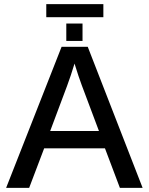

<svg xmlns="http://www.w3.org/2000/svg" viewBox="-20 -916 726 936"><path d="M195.3 -192.9 122.1 0H9.8L280.3 -688H407.7L675.3 0H564.5L491.7 -192.9ZM343.3 -606Q335.9 -581.1 325.4 -549.6Q314.9 -518.1 307.1 -497.6L224.6 -277.3H462.4L378.4 -501Q371.6 -519 362.3 -546.6Q353 -574.2 343.3 -606ZM205.6 -832V-896H483.9V-832ZM303.2 -716.3V-801.3H382.3V-716.3Z"/></svg>

Font: Arimo Medium
Style: Regular
Weight: 500
Designer: Steve Matteson
Foundry: Monotype Imaging Inc.
Version: Version 1.33